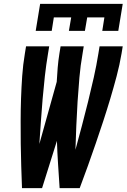

<svg xmlns="http://www.w3.org/2000/svg" viewBox="-20 -975 656 995"><path d="M165 -815 188 -955H616L593 -815H510L521 -885H432L420 -815H337L349 -885H259L248 -815ZM94 0Q92 -58 90 -115.5Q88 -173 87.5 -231Q87 -289 87 -347Q87 -405 89 -463.5Q91 -522 95 -580.5Q99 -639 109 -698L115 -735H235L229 -698Q219 -639 212.5 -580.5Q206 -522 201 -463.5Q196 -405 192 -346.5Q188 -288 184 -229L274 -551Q276 -588 279 -624.5Q282 -661 288 -698L294 -735H414L408 -698Q397 -636 391.5 -573Q386 -510 382 -448Q378 -386 375.5 -323.5Q373 -261 371 -199Q388 -261 404.5 -323.5Q421 -386 436.5 -448.5Q452 -511 466 -573.5Q480 -636 490 -698L496 -735H616L610 -698Q600 -639 584.5 -580.5Q569 -522 551.5 -463.5Q534 -405 515 -347Q496 -289 476 -231Q456 -173 435.5 -115.5Q415 -58 393 0H289Q285 -61 281 -122.5Q277 -184 275 -245L198 0Z"/></svg>

Font: Iosevka SS04 Extended
Style: Bold Italic
Weight: 700
Width: 7
Italic angle: -9°
Monospace: yes
Designer: Belleve Invis
Foundry: Belleve Invis
Version: Version 19.0.0; ttfautohint (v1.8.4)